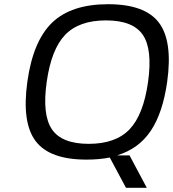

<svg xmlns="http://www.w3.org/2000/svg" viewBox="-20 -738 825 913"><path d="M539 0 540 1H596L678 155H579L502 11Q453 21 391 21Q216 21 149.5 -67Q83 -155 110 -349Q137 -543 228 -630.5Q319 -718 494 -718Q669 -718 735.5 -630.5Q802 -543 775 -349Q754 -201 697 -116Q640 -31 539 0ZM659 -572.5Q612 -641 484 -641Q356 -641 290 -572.5Q224 -504 202 -348Q180 -192 227 -123Q274 -54 402 -54Q530 -54 596 -123Q662 -192 684 -348Q706 -504 659 -572.5Z"/></svg>

Font: Fivo Sans Modern
Style: Italic
Weight: 400
Designer: Alexander Slobzheninov
Foundry: Alexander Slobzheninov
Version: 1.0